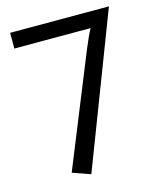

<svg xmlns="http://www.w3.org/2000/svg" viewBox="-104 -742 678 826"><g transform="rotate(-15 235.0 -329.0)"><path d="M200 10 120 -18 321 -514Q347 -577 360 -598H20V-668H460Z"/></g></svg>

Font: Madhuban Light
Style: Regular
Weight: 300
Designer: jaikishan Patel
Foundry: MagicType
Version: Version 1.000